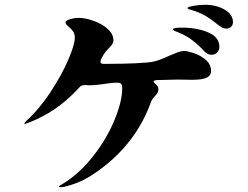

<svg xmlns="http://www.w3.org/2000/svg" viewBox="-20 -790 1040 806"><path d="M958 -697Q958 -685 950 -677.5Q942 -670 931 -670Q920 -670 913 -674Q906 -678 891 -689Q863 -712 837 -726.5Q811 -741 777 -750Q767 -753 767 -756Q767 -761 792.5 -765.5Q818 -770 840 -770Q888 -770 923 -749.5Q958 -729 958 -697ZM866 -491Q866 -473 848 -464Q830 -455 786 -455L727 -456Q710 -456 644 -454Q625 -454 625 -447Q625 -444 631 -439Q645 -428 645 -416Q645 -407 641 -400Q637 -393 630 -386Q629 -385 623 -378Q617 -371 613 -360Q555 -199 415 -90Q354 -42 304.5 -23Q255 -4 233 -4Q227 -4 227 -7Q227 -9 233 -12Q308 -55 367.5 -130Q427 -205 460 -284.5Q493 -364 493 -419V-425Q492 -443 474 -443Q457 -443 438.5 -440.5Q420 -438 414 -437Q383 -432 352 -432Q346 -432 343 -433H336Q322 -433 314 -424Q242 -345 161 -303Q137 -290 113 -280Q89 -270 84 -270Q82 -270 82 -272Q82 -274 89 -281Q145 -332 192 -403.5Q239 -475 266.5 -539Q294 -603 294 -631Q294 -648 287 -658Q280 -668 268 -678Q263 -682 259 -686.5Q255 -691 255 -696Q255 -704 274 -709.5Q293 -715 310 -715Q338 -715 373 -702.5Q408 -690 432 -668.5Q456 -647 456 -621Q456 -612 451.5 -605Q447 -598 438 -589Q422 -573 417 -564L407 -547Q402 -540 402 -532Q402 -522 413 -522H436Q496 -522 551.5 -524.5Q607 -527 627 -532Q652 -538 688 -555Q711 -565 726 -570.5Q741 -576 754 -576Q766 -576 793.5 -567Q821 -558 843.5 -539Q866 -520 866 -491ZM901 -593Q901 -579 891.5 -569.5Q882 -560 869 -560Q848 -560 829 -584Q800 -613 776.5 -629Q753 -645 714 -660Q706 -663 706 -667Q706 -674 744 -674Q807 -674 854 -654Q901 -634 901 -593Z"/></svg>

Font: Shippori Antique B1
Style: Regular
Weight: 400
Designer: FONTDASU
Foundry: FONTDASU / Google Inc. / but / Adobe
Version: Version 2.001